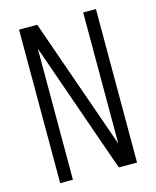

<svg xmlns="http://www.w3.org/2000/svg" viewBox="-111 -812 722 888"><g transform="rotate(-15 250.0 -367.5)"><path d="M66 0V-735H153L373 -107V-735H434V0H347L312 -99L127 -628V0Z"/></g></svg>

Font: Iosevka Custom Light
Style: Regular
Weight: 300
Monospace: yes
Designer: Belleve Invis
Foundry: Belleve Invis
Version: Version 27.3.5